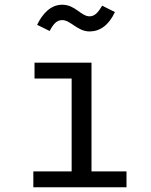

<svg xmlns="http://www.w3.org/2000/svg" viewBox="-20 -792 640 812"><path d="M359 -659C402 -659 440 -685 466 -741L412 -768C394 -737 379 -723 359 -723C322 -723 299 -772 243 -772C195 -772 160 -735 137 -687L190 -661C206 -691 220 -707 243 -707C279 -707 307 -659 359 -659ZM367 -527H126V-460H283V-67H121V0H515V-67H367Z"/></svg>

Font: FiraMono Nerd Font
Style: Regular
Weight: 400
Designer: Carrois Corporate & Edenspiekermann AG
Foundry: Carrois Corporate GbR & Edenspiekermann AG
Version: Version 003.206;Nerd Fonts 3.3.0